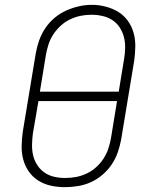

<svg xmlns="http://www.w3.org/2000/svg" viewBox="-20 -766 640 794"><path d="M248 8Q219 8 191 2Q163 -4 139.5 -18.5Q116 -33 100 -55.5Q84 -78 76.5 -105Q69 -132 69.5 -161.5Q70 -191 74 -220L128 -546Q133 -573 142 -599Q151 -625 167 -649Q183 -673 205.5 -692Q228 -711 254 -722.5Q280 -734 306.5 -740Q333 -746 361 -746Q389 -746 417.5 -738.5Q446 -731 469.5 -716.5Q493 -702 509 -679.5Q525 -657 532.5 -630Q540 -603 539.5 -573.5Q539 -544 535 -515L481 -189Q476 -162 467 -136Q458 -110 442 -86Q426 -62 403.5 -43Q381 -24 355.5 -12.5Q330 -1 302.5 3.5Q275 8 248 8ZM471 -387 493 -521Q497 -544 497.5 -567.5Q498 -591 492.5 -612.5Q487 -634 475 -652.5Q463 -671 444.5 -683Q426 -695 403.5 -700Q381 -705 357 -705Q335 -705 313 -700.5Q291 -696 270 -686Q249 -676 231.5 -660Q214 -644 201 -624.5Q188 -605 181 -583.5Q174 -562 170 -540L145 -387ZM249 -30Q272 -30 294 -34Q316 -38 337.5 -48Q359 -58 377 -74Q395 -90 408 -110Q421 -130 428 -151.5Q435 -173 439 -195L464 -348H139L116 -214Q113 -191 112.5 -168Q112 -145 117 -123.5Q122 -102 134 -83.5Q146 -65 164 -52.5Q182 -40 204 -35Q226 -30 249 -30Z"/></svg>

Font: Iosevka Etoile XLtObl
Style: Regular
Weight: 200
Italic angle: -9°
Designer: Belleve Invis
Foundry: Belleve Invis
Version: Version 15.5.2; ttfautohint (v1.8.4)